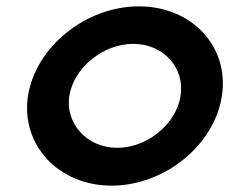

<svg xmlns="http://www.w3.org/2000/svg" viewBox="-20 -576 721 604"><path d="M68 -274C45 -121 163 8 331 8C499 8 655 -121 678 -274C702 -428 585 -556 417 -556C249 -556 92 -428 68 -274ZM198 -274C212 -362 303 -438 399 -438C495 -438 562 -362 548 -274C535 -188 445 -111 349 -111C253 -111 185 -188 198 -274Z"/></svg>

Font: Ampere
Style: SCIta
Weight: 400
Version: Version 1